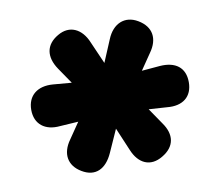

<svg xmlns="http://www.w3.org/2000/svg" viewBox="-51 -764 559 486"><g transform="rotate(-10 228.0 -521.0)"><path d="M123 -347C156 -327 185 -341 202 -379L228 -437L253 -378C268 -341 298 -327 331 -347C365 -367 369 -398 346 -430L318 -471L365 -468C405 -464 430 -484 430 -521C430 -559 405 -577 365 -574L318 -570L346 -611C369 -643 365 -675 331 -695C299 -714 267 -700 252 -663L228 -606L203 -663C188 -700 157 -715 125 -696C92 -677 87 -646 110 -612L138 -571L90 -575C51 -578 25 -558 25 -521C25 -484 51 -464 90 -468L137 -471L109 -430C86 -398 91 -366 123 -347Z"/></g></svg>

Font: Nunito Black
Style: Regular
Weight: 900
Designer: Vernon Adams
Foundry: Vernon Adams
Version: Version 3.602